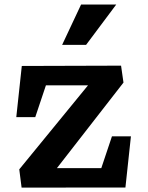

<svg xmlns="http://www.w3.org/2000/svg" viewBox="-20 -838 660 858"><path d="M66.1 -81.2 392.9 -480.6 419.4 -456.8H151.3L190.4 -472.1L137.6 -314.6H52.8L77.4 -543.2L521 -544.6L531.8 -469L217.2 -64.6L194.8 -86.6H466.6L427.5 -71.2L480.3 -228.8H565.1L540.5 -0.1L76.5 0.4ZM499.4 -817.7H342.3L257.6 -637.4H364.6Z"/></svg>

Font: Monaspace Xenon Var
Style: Regular
Weight: 400
Designer: Riley Cran and the Lettermatic Team
Version: Version 1.000 (Monaspace Xenon Var)